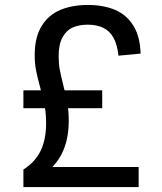

<svg xmlns="http://www.w3.org/2000/svg" viewBox="-20 -762 660 782"><path d="M544.7 -81.8V0H75.3V-71.5Q124 -102.7 145.9 -148.8Q167.8 -195 167.8 -259.8Q167.8 -298.2 161.9 -329.8Q156 -361.3 144.2 -403.5Q132.8 -445.3 127.1 -474.2Q121.3 -503 121.3 -537.2Q121.3 -609.7 149.2 -655.4Q177.2 -701.2 225.5 -721.5Q273.8 -741.8 338.3 -741.8Q402 -741.8 449.2 -721.5Q496.3 -701.2 523.5 -657Q550.7 -612.8 552.7 -543.7L462.5 -535.2Q457.8 -580.5 442.2 -608.3Q426.7 -636.2 400.5 -648.8Q374.3 -661.5 337.2 -661.5Q302.8 -661.5 276.6 -650.1Q250.3 -638.7 234.6 -610Q218.8 -581.3 218.8 -531.8Q218.8 -503.5 223.5 -478.2Q228.2 -453 238 -414.3Q249 -370.2 254.5 -339.2Q260 -308.2 260 -270.7Q260 -190.2 230.6 -133.8Q201.2 -77.5 146 -44.5L148.3 -81.8ZM75.3 -321.2V-394.2H396.3V-321.2Z"/></svg>

Font: Monaspace Neon Var ExtraLight
Style: Regular
Weight: 200
Designer: Riley Cran and the Lettermatic Team
Version: Version 1.200 (Monaspace Neon Var)